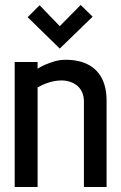

<svg xmlns="http://www.w3.org/2000/svg" viewBox="-20 -750 485 771"><path d="M352 -683 304 -730 220 -645 139 -729 91 -681 220 -555ZM317 -343V1H408V-346Q408 -382 399.5 -409.5Q391 -437 376 -456Q361 -475 340.5 -487Q320 -499 295.5 -504.5Q271 -510 244 -510Q221 -510 200 -504Q179 -498 161 -490Q143 -482 131 -474V-501H39V1H131V-399Q149 -409 165 -415Q181 -421 196.5 -424Q212 -427 227 -427Q245 -427 261.5 -421.5Q278 -416 290.5 -405.5Q303 -395 310 -379Q317 -363 317 -343Z"/></svg>

Font: Advent Pro SemiBold
Style: Regular
Weight: 600
Designer: VivaRado, Andreas Kalpakidis
Foundry: VivaRado, Andreas Kalpakidis
Version: Version 3.000